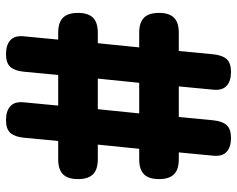

<svg xmlns="http://www.w3.org/2000/svg" viewBox="-95 -685 790 640"><g transform="rotate(-90 300.0 -365.0)"><path d="M89 -566H150L161 -681Q164 -711 177 -725.5Q190 -740 220 -740Q250 -740 266 -725.5Q282 -711 279 -681L268 -566H370L381 -681Q384 -711 397 -725.5Q410 -740 440 -740Q470 -740 486 -725.5Q502 -711 499 -681L488 -566H511Q545 -566 561 -550Q577 -534 577 -500Q577 -466 561 -450Q545 -434 511 -434H476L462 -296H511Q545 -296 561 -280Q577 -264 577 -230Q577 -196 561 -180Q545 -164 511 -164H450L439 -49Q436 -19 423 -4.5Q410 10 380 10Q350 10 334 -4.5Q318 -19 321 -49L332 -164H230L219 -49Q216 -19 203 -4.5Q190 10 160 10Q130 10 114 -4.5Q98 -19 101 -49L112 -164H89Q55 -164 39 -180Q23 -196 23 -230Q23 -264 39 -280Q55 -296 89 -296H124L138 -434H89Q55 -434 39 -450Q23 -466 23 -500Q23 -534 39 -550Q55 -566 89 -566ZM242 -296H344L358 -434H256Z"/></g></svg>

Font: Maple Mono Normal NL
Style: Bold
Weight: 700
Monospace: yes
Designer: subframe7536
Version: Version 7.000